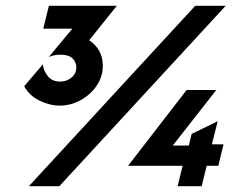

<svg xmlns="http://www.w3.org/2000/svg" viewBox="-20 -645 832 665"><path d="M186.8 -279.2Q152.8 -279.2 117.4 -296.2Q81.9 -313.2 63.9 -346.5L128.5 -422.2Q129.9 -402.1 144.8 -382.3Q159.7 -362.5 188.9 -362.5Q211.1 -362.5 227.8 -376.4Q244.4 -390.3 244.4 -411.8Q244.4 -429.9 231.2 -442.7Q218.1 -455.6 189.6 -455.6Q178.5 -455.6 168.4 -453.5Q158.3 -451.4 149.3 -447.9L230.6 -545.8H129.9L149.3 -625H384.7L288.9 -505.6Q336.1 -473.6 336.1 -417.4Q336.1 -379.2 314.6 -347.9Q293.1 -316.7 259 -297.9Q225 -279.2 186.8 -279.2ZM79.9 0 656.2 -625H761.8L185.4 0ZM595.1 0 612.5 -70.8H423.6L626.4 -333.3H729.2L578.5 -141H634L643.8 -181.2L734 -225L713.9 -145.1H754.2L736.1 -70.8H695.8L678.5 0Z"/></svg>

Font: Afacad
Style: Bold Italic
Weight: 700
Italic angle: -14°
Designer: Kristian Moeller
Foundry: Dicotype
Version: Version 1.000; ttfautohint (v1.8.4.7-5d5b)